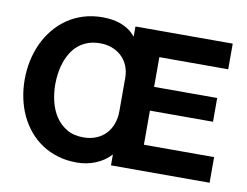

<svg xmlns="http://www.w3.org/2000/svg" viewBox="-80 -843 1252 972"><g transform="rotate(10 546.5 -357.5)"><path d="M542 -54.2Q525.9 -36.6 506.1 -23.4Q486.3 -10.3 464.1 -1.5Q441.9 7.3 418 11.7Q394 16.1 370.1 16.1Q317.4 16.1 272 2.4Q226.6 -11.2 189.7 -35.9Q152.8 -60.5 124.5 -94.5Q96.2 -128.4 76.9 -169.4Q57.6 -210.4 47.9 -257.1Q38.1 -303.7 38.1 -353Q38.1 -402.3 48.1 -449.7Q58.1 -497.1 77.6 -539.1Q97.2 -581.1 126 -616.2Q154.8 -651.4 191.9 -677Q229 -702.6 274.7 -716.8Q320.3 -731 373 -731Q396.5 -731 420.4 -727.5Q444.3 -724.1 466.3 -716.1Q488.3 -708 507.6 -695.1Q526.9 -682.1 542 -663.1H543.9V-713.9H1043.9V-582H689.9V-429.2H1014.2V-307.1H689.9V-131.8H1050.8V0H543.9V-54.2ZM538.1 -448.2Q538.1 -481.9 526.6 -509.8Q515.1 -537.6 494.6 -557.4Q474.1 -577.1 445.8 -588.1Q417.5 -599.1 383.8 -599.1Q349.1 -599.1 321.5 -589.4Q293.9 -579.6 272.9 -562.3Q252 -544.9 237.3 -521.7Q222.7 -498.5 213.1 -471.4Q203.6 -444.3 199.2 -414.6Q194.8 -384.8 194.8 -355Q194.8 -311 205.1 -268.1Q215.3 -225.1 237.8 -191.2Q260.3 -157.2 295.4 -136.2Q330.6 -115.2 380.9 -115.2Q417 -115.2 446 -127Q475.1 -138.7 495.6 -160.2Q516.1 -181.6 527.1 -211.7Q538.1 -241.7 538.1 -277.8Z"/></g></svg>

Font: XB Khoramshahr
Style: Bold
Weight: 700
Designer: Behnam
Foundry: Irmug
Version: Version 8.005 2009